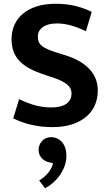

<svg xmlns="http://www.w3.org/2000/svg" viewBox="-20 -661 576 1015"><path d="M273 -641Q334 -641 381 -629Q428 -617 465 -598L434 -496Q393 -516 355 -526.5Q317 -537 281 -537Q233 -537 206.5 -518Q180 -499 180 -467Q180 -434 203 -417Q226 -400 277 -384L337 -365Q412 -340 454.5 -294Q497 -248 497 -181Q497 -141 482 -106Q467 -71 437 -45Q407 -19 362 -4Q317 11 257 11Q144 11 50 -35L81 -137Q124 -116 165 -104.5Q206 -93 251 -93Q304 -93 331 -112.5Q358 -132 358 -167Q358 -179 353.5 -190.5Q349 -202 337 -212.5Q325 -223 304.5 -233.5Q284 -244 251 -254L198 -272Q163 -284 134 -300Q105 -316 84.5 -337Q64 -358 52.5 -386.5Q41 -415 41 -453Q41 -494 56 -528.5Q71 -563 100.5 -588Q130 -613 173.5 -627Q217 -641 273 -641ZM243 198Q218 193 201 175.5Q184 158 184 131Q184 105 202 84.5Q220 64 252 64Q265 64 279 69.5Q293 75 304.5 86.5Q316 98 323.5 117Q331 136 331 163Q331 191 321.5 217Q312 243 296 265.5Q280 288 260 305.5Q240 323 218 334L187 293Q213 278 234 253.5Q255 229 260 201Z"/></svg>

Font: Mukta Vaani
Style: Bold
Weight: 700
Designer: Noopur Datye, Girish Dalvi, Yashodeep Gholap, Pallavi Karambelkar
Foundry: Ek Type
Version: Version 2.538;PS 1.000;hotconv 16.6.51;makeotf.lib2.5.65220;